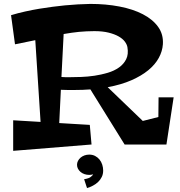

<svg xmlns="http://www.w3.org/2000/svg" viewBox="-20 -747 916 975"><path d="M861.8 -252.9 825.2 -13.2H612.8L439 -293Q401.4 -290 357.9 -290Q341.3 -290 324.2 -290Q307.1 -290 289.1 -291L280.8 -122.1L436 -112.8L444.8 -13.2L46.9 19V-136.2L186 -127.9L159.2 -543L56.2 -522L36.1 -669.9Q71.8 -680.7 108.2 -688.7Q144.5 -696.8 179.7 -702.6Q214.8 -708.5 247.6 -712.6Q280.3 -716.8 309.1 -719.7Q376.5 -726.1 439 -727.1Q518.1 -727.1 586.7 -713.9Q655.3 -700.7 705.3 -674.8Q755.4 -648.9 783 -610.6Q810.5 -572.3 807.1 -522Q804.7 -486.8 786.4 -453.1Q768.1 -419.4 733.2 -390.6Q698.2 -361.8 647 -339.4Q595.7 -316.9 526.9 -304.2L705.1 -132.8L784.2 -152.8L785.2 -252.9ZM334 -355Q358.9 -355 392.1 -356.2Q425.3 -357.4 460 -362.5Q494.6 -367.7 527.3 -377.4Q560.1 -387.2 584.2 -404.3Q608.4 -421.4 620.8 -446.5Q633.3 -471.7 627 -507.8Q624.5 -521.5 613.8 -535.9Q603 -550.3 582.5 -562Q562 -573.7 531.5 -581.3Q501 -588.9 459 -588.9Q438.5 -588.9 419.2 -587.9Q399.9 -586.9 381.1 -585.2Q362.3 -583.5 343.3 -580.6Q324.2 -577.6 303.2 -574.2L292 -356Q302.7 -355 313 -355Q323.2 -355 334 -355ZM421.9 208 407.2 163.1Q431.2 159.2 440.9 151.4Q450.7 143.6 453.1 138.2Q444.3 141.1 433.1 141.1Q420.4 141.1 408.9 137.2Q397.5 133.3 389.2 126.2Q380.9 119.1 376 109.9Q371.1 100.6 371.1 89.8Q371.1 79.6 376 70.1Q380.9 60.5 389.2 53.5Q397.5 46.4 408.9 42.2Q420.4 38.1 433.1 38.1Q449.7 38.1 462.9 44.9Q476.1 51.8 485.4 63.2Q494.6 74.7 499.3 89.4Q503.9 104 503.9 119.1Q503.9 137.2 496.8 151.6Q489.7 166 478.3 177Q466.8 188 451.9 195.8Q437 203.6 421.9 208Z"/></svg>

Font: Peralta
Style: Regular
Weight: 400
Designer: Astigmatic (AOETI)
Foundry: Astigmatic (AOETI)
Version: Version 1.000